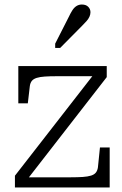

<svg xmlns="http://www.w3.org/2000/svg" viewBox="-20 -829 538 849"><path d="M97 -31 82 -45H294Q324 -45 346 -46.5Q368 -48 382.5 -52.5Q397 -57 404 -66Q411 -75 413 -89L422 -177H465V0H46V-52L396 -502L412 -492H231Q200 -492 178 -490.5Q156 -489 142 -484.5Q128 -480 121 -471.5Q114 -463 112 -449L103 -372H61V-537H452V-488ZM284 -754Q292 -771 300 -783.5Q308 -796 318.5 -802.5Q329 -809 342 -809Q360 -809 370 -799Q380 -789 380 -775Q380 -765 375.5 -755Q371 -745 362.5 -735.5Q354 -726 344 -716L246 -617H224V-636Z"/></svg>

Font: Roboto Serif ExtraLight
Style: Regular
Weight: 250
Version: Version 1.007